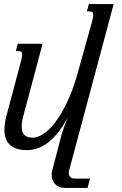

<svg xmlns="http://www.w3.org/2000/svg" viewBox="-20 -736 609 955"><path d="M438.5 -630.9Q441.4 -641.1 442.6 -648.7Q443.8 -656.2 443.8 -661.6Q443.8 -671.9 439.2 -675.5Q434.6 -679.2 425.8 -679.2H412.1L421.9 -715.8H545.4L323.2 113.8Q321.8 118.2 321.8 123.5Q321.8 134.3 328.9 143.3Q335.9 152.3 353.5 152.3H427.7L415.5 198.7H304.2Q287.1 198.7 274.4 193.4Q261.7 188 253.4 179Q245.1 169.9 241 158.4Q236.8 147 236.8 134.3Q236.8 128.9 237.3 124Q237.8 119.1 239.3 113.8L286.6 -67.4Q291 -82 299.1 -105Q307.1 -127.9 317.4 -152.8Q293.9 -107.9 269 -76.9Q244.1 -45.9 218.3 -26.4Q192.4 -6.8 166.3 2Q140.1 10.7 114.3 10.7Q84.5 10.7 63.2 3.7Q42 -3.4 28.3 -16.6Q14.6 -29.8 8.3 -48.6Q2 -67.4 2 -90.8Q2 -106.9 4.6 -124.8Q7.3 -142.6 12.7 -162.6L85 -433.6Q87.4 -443.8 88.9 -451.4Q90.3 -459 90.3 -464.4Q90.3 -474.6 85.7 -478.3Q81.1 -481.9 72.3 -481.9H58.6L68.4 -518.6H191.9L97.7 -165.5Q87.9 -130.4 87.9 -106.4Q87.9 -78.6 101.1 -64.9Q114.3 -51.3 143.6 -51.3Q166.5 -51.3 195.3 -69.6Q224.1 -87.9 254.4 -127.2Q284.7 -166.5 314.2 -228.5Q343.8 -290.5 368.2 -378.4Z"/></svg>

Font: Arian AMU Serif
Style: Italic
Weight: 400
Italic angle: -15°
Designer: Ruben Hakobyan (Tarumian)
Foundry: Ruben Hakobyan (Tarumian)
Version: Version 1.002